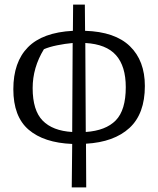

<svg xmlns="http://www.w3.org/2000/svg" viewBox="-20 -621 688 835"><path d="M292 194 294 5Q171 0 104.5 -57Q38 -114 38 -233Q38 -351 101.5 -415.5Q165 -480 297 -487L298 -601H349L350 -487Q480 -483 545 -420Q610 -357 610 -247Q610 -126 543 -64.5Q476 -3 354 4L355 194ZM527 -242Q527 -333 484.5 -381Q442 -429 351 -434L353 -47Q440 -53 483.5 -97.5Q527 -142 527 -242ZM122 -238Q122 -141 165.5 -96.5Q209 -52 294 -47L296 -434Q263 -431 228.5 -424Q194 -417 171 -407Q122 -327 122 -238Z"/></svg>

Font: Piazzolla
Style: Regular
Weight: 400
Designer: Juan Pablo del Peral
Foundry: Huerta Tipografica
Version: Version 1.330